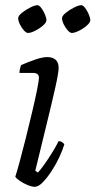

<svg xmlns="http://www.w3.org/2000/svg" viewBox="-20 -720 368 740"><path d="M114 0Q103 0 86 -7Q69 -14 55.5 -23.5Q42 -33 39 -39Q45 -57 56 -97.5Q67 -138 79.5 -188Q92 -238 103.5 -286.5Q115 -335 122.5 -372Q130 -409 130 -421Q130 -439 106 -439H55Q55 -446 57 -455Q59 -464 61 -469Q86 -480 114.5 -490Q143 -500 163 -500Q182 -500 194 -490Q206 -480 206 -458Q206 -440 193 -382Q180 -324 159.5 -240.5Q139 -157 116 -62L126 -55Q135 -64 150 -85Q165 -106 180.5 -131Q196 -156 206 -176Q214 -176 219.5 -172Q225 -168 228 -164Q222 -143 209 -115Q196 -87 179 -61Q162 -35 145 -17.5Q128 0 114 0ZM257 -593Q250 -593 241 -603Q232 -613 225.5 -626.5Q219 -640 219 -650Q219 -659 234 -671Q249 -683 266.5 -691.5Q284 -700 293 -700Q300 -700 308 -689.5Q316 -679 322 -665Q328 -651 328 -642Q328 -633 314 -621Q300 -609 283.5 -601Q267 -593 257 -593ZM88 -593Q81 -593 72 -603Q63 -613 56.5 -626.5Q50 -640 50 -650Q50 -659 65 -671Q80 -683 97.5 -691.5Q115 -700 124 -700Q131 -700 139 -689.5Q147 -679 153 -665Q159 -651 159 -642Q159 -633 145 -621Q131 -609 114.5 -601Q98 -593 88 -593Z"/></svg>

Font: Texturina 72pt 72pt Light
Style: Italic
Weight: 300
Italic angle: -11°
Designer: Guillermo Torres Carreño
Foundry: Omnibus-Type
Version: Version 1.002; ttfautohint (v1.8.3)